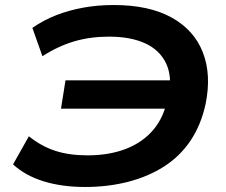

<svg xmlns="http://www.w3.org/2000/svg" viewBox="-20 -735 900 765"><path d="M319 10Q227 10 154 -12.5Q81 -35 32 -80L95 -192Q145 -152 200.5 -134Q256 -116 328 -116Q415 -116 482 -142Q549 -168 591.5 -218.5Q634 -269 648 -345L667 -302H223L241 -415H689L652 -353Q667 -430 641.5 -483Q616 -536 558 -562.5Q500 -589 414 -589Q339 -589 275 -570Q211 -551 149 -511L109 -624Q154 -655 204 -674.5Q254 -694 311.5 -704.5Q369 -715 433 -715Q574 -715 664 -665Q754 -615 788.5 -525.5Q823 -436 799 -320Q781 -237 739 -174.5Q697 -112 633.5 -71.5Q570 -31 490 -10.5Q410 10 319 10Z"/></svg>

Font: Nunito Sans 10pt Expanded
Style: Bold Italic
Weight: 700
Width: 7
Italic angle: -9°
Designer: Vernon Adams
Foundry: Vernon Adams
Version: Version 3.101;gftools[0.9.27]